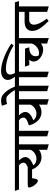

<svg xmlns="http://www.w3.org/2000/svg" viewBox="1272 -2175 926 3564"><g transform="rotate(-90 1735.0 -393.0)"><path d="M-26.9 -579.6H338.4L362.3 -503.9H-1.5ZM448.7 -260.7H208.5Q203.1 -205.6 192.1 -179.4Q181.2 -153.3 163.1 -153.3Q138.7 -153.3 108.9 -181.6Q79.1 -210 57.9 -248.8Q36.6 -287.6 36.6 -315.4Q36.6 -326.7 42.7 -332Q48.8 -337.4 65.4 -339.4Q82 -341.3 115.7 -341.3H425.3Z M932.6 -503.9H838.4V49.3L736.3 19.5V-132.3Q701.7 -106.9 667.5 -96.4Q633.3 -85.9 597.2 -85.9Q543.9 -85.9 495.4 -111.3Q446.8 -136.7 408.9 -189.5Q371.1 -242.2 352.1 -320.3Q428.7 -342.3 462.6 -365.2Q496.6 -388.2 496.6 -421.4Q496.6 -445.3 484.6 -465.3Q472.7 -485.4 446.8 -503.9H322.8L297.4 -579.6H908.7ZM736.3 -286.1V-503.9H537.6Q568.4 -475.1 585 -444.6Q601.6 -414.1 601.6 -384.8Q601.6 -341.8 562.5 -304.2Q523.4 -266.6 447.8 -238.8Q467.3 -207.5 500.5 -193.4Q533.7 -179.2 571.3 -179.2Q604 -179.2 636.5 -192.6Q668.9 -206.1 695.1 -230.5Q721.2 -254.9 736.3 -286.1Z M904.3 -503.9 878.9 -579.6H1168L1191.4 -503.9H1088.4V47.9L986.8 20V-503.9Z M1770 -503.9H1675.8V49.3L1573.7 19.5V-132.3Q1539.1 -106.9 1504.9 -96.4Q1470.7 -85.9 1434.6 -85.9Q1381.3 -85.9 1332.8 -111.3Q1284.2 -136.7 1246.3 -189.5Q1208.5 -242.2 1189.5 -320.3Q1266.1 -342.3 1300 -365.2Q1334 -388.2 1334 -421.4Q1334 -445.3 1322 -465.3Q1310.1 -485.4 1284.2 -503.9H1160.2L1134.8 -579.6H1746.1ZM1573.7 -286.1V-503.9H1375Q1405.8 -475.1 1422.4 -444.6Q1439 -414.1 1439 -384.8Q1439 -341.8 1399.9 -304.2Q1360.8 -266.6 1285.2 -238.8Q1304.7 -207.5 1337.9 -193.4Q1371.1 -179.2 1408.7 -179.2Q1441.4 -179.2 1473.9 -192.6Q1506.3 -206.1 1532.5 -230.5Q1558.6 -254.9 1573.7 -286.1Z M2028.8 -503.9H1925.8V47.9L1824.2 20V-503.9H1741.7L1716.3 -579.6H1843.8Q1825.7 -615.7 1801.3 -648.2Q1776.9 -680.7 1754.2 -702.9Q1731.4 -725.1 1718.3 -732.4Q1701.2 -738.3 1667 -738.3Q1633.8 -738.3 1585.9 -725.1L1555.2 -818.8Q1578.1 -829.1 1602.3 -832.5Q1626.5 -835.9 1652.3 -835.9Q1685.1 -835.4 1713.1 -825.2Q1741.2 -814.9 1761.7 -799.3Q1806.2 -764.6 1846.7 -704.1Q1887.2 -643.6 1909.2 -579.6H2005.4Z M2133.3 -666Q2133.3 -631.3 2161.1 -579.6H2249L2272.5 -503.9H2186.5V48.8L2084.5 19.5V-503.9H2001L1974.6 -579.6H2091.3Q2032.7 -659.2 2032.7 -710Q2032.7 -746.1 2051.5 -774.4Q2070.3 -802.7 2108.4 -819.3Q2146.5 -835.9 2201.7 -835.9Q2281.2 -835.9 2374.3 -807.6Q2467.3 -779.3 2554 -735.8Q2640.6 -692.4 2707 -646L2674.3 -602.5Q2600.6 -648.9 2523.2 -681.4Q2445.8 -713.9 2374.8 -730.2Q2303.7 -746.6 2246.6 -746.6Q2192.4 -746.6 2162.8 -726.3Q2133.3 -706.1 2133.3 -666Z M2811 -503.9V49.8L2709 19V-97.2Q2662.1 -55.2 2597.7 -55.2Q2545.4 -55.2 2493.4 -79.1Q2441.4 -103 2408.2 -143.6Q2375 -184.1 2375 -231.4Q2375 -281.7 2412.1 -312.5H2307.1L2280.3 -392.1H2614.7L2639.2 -312.5H2630.4Q2554.7 -311.5 2514.2 -280.3Q2473.6 -249 2473.6 -191.4Q2473.6 -173.3 2477.3 -159.7Q2481 -146 2486.3 -140.6Q2491.7 -136.2 2503.7 -133.8Q2515.6 -131.3 2530.3 -131.3Q2568.4 -131.3 2603.3 -147.2Q2638.2 -163.1 2665.8 -193.1Q2693.4 -223.1 2709 -264.6V-503.9H2250L2223.1 -579.6H2894.5L2918.5 -503.9Z M3497.6 -503.9H3398.4V49.3L3296.4 19V-314H3152.8Q3106.9 -314 3083 -290.3Q3059.1 -266.6 3059.1 -227.5Q3059.1 -130.9 3170.9 12.7L3126.5 46.9Q3031.7 -47.4 2987.5 -119.1Q2943.4 -190.9 2943.4 -257.8Q2943.4 -322.8 2986.1 -361.1Q3028.8 -399.4 3119.1 -399.4H3296.4V-503.9H2893.1L2867.7 -579.6H3472.7Z"/></g></svg>

Font: Vesper Libre Medium
Style: Regular
Weight: 500
Designer: Robert Keller & Kimya Gandhi
Foundry: Mota Italic
Version: Version 1.058